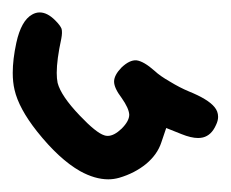

<svg xmlns="http://www.w3.org/2000/svg" viewBox="-51 -29 371 309"><g transform="rotate(90 134.5 125.5)"><path d="M48.8 284.7Q13.2 276.9 3.4 259.3Q0 253.4 0 247.1Q0 234.9 12.7 222.2Q21 213.9 26.4 211.9Q32.2 210.4 42.5 212.4Q76.2 219.7 97.2 219.7Q106.4 219.7 113.3 218.3Q134.3 212.9 166 182.6Q193.8 156.2 197.8 143.1Q198.7 140.6 198.7 137.7Q198.7 127.4 187 115.2Q174.8 103 164.6 103Q154.3 103.5 137.7 115.2Q121.6 127.4 111.3 127.4Q101.1 127.4 88.9 115.7Q76.2 102.5 77.1 91.3Q78.6 79.6 94.2 62Q102.1 53.7 111.3 37.6Q121.1 21.5 127 7.3Q139.6 -23.9 152.3 -34.2Q159.2 -40 168 -40Q174.3 -40 181.2 -36.6Q197.8 -29.3 201.2 -15.6Q202.1 -11.7 202.1 -7.8Q202.1 3.4 195.8 19Q192.4 27.3 186 43.5Q193.4 45.9 209 51.3Q228.5 57.6 243.7 75.7Q258.8 94.2 266.1 119.1Q268.6 127.9 268.6 136.7Q268.6 158.2 255.4 182.1Q236.3 215.8 191.4 251.5Q154.3 280.8 124.5 287.6Q112.3 290.5 97.2 290.5Q75.7 290.5 48.8 284.7Z"/></g></svg>

Font: Casuwalt
Style: Regular
Weight: 400
Designer: Walter E Stewart
Version: 0.1